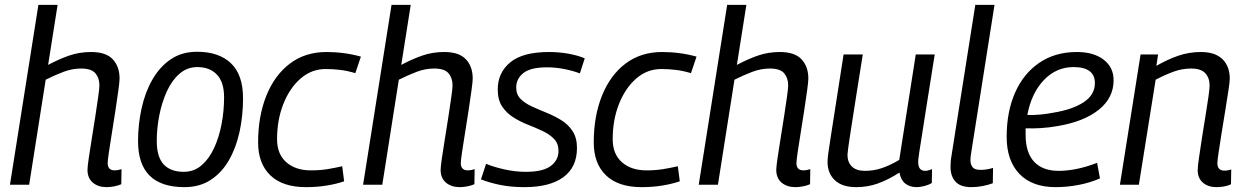

<svg xmlns="http://www.w3.org/2000/svg" viewBox="-20 -760 5122 790"><path d="M423 -89Q423 -59 452 -59Q465 -59 480 -64L479 -2Q465 4 449 7Q433 10 419 10Q384 10 362 -8.5Q340 -27 340 -61Q340 -73 345 -108Q350 -143 357.5 -188.5Q365 -234 372 -280Q379 -326 384 -361Q389 -396 389 -409Q389 -439 372.5 -458.5Q356 -478 314 -478Q277 -478 241.5 -464.5Q206 -451 168 -432L100 0H21L138 -740H217L178 -493Q223 -517 265 -531.5Q307 -546 355 -546Q416 -546 444 -516Q472 -486 472 -437Q472 -424 467 -388Q462 -352 455 -305.5Q448 -259 440.5 -213.5Q433 -168 428 -133.5Q423 -99 423 -89Z M739 10Q548 10 548 -179Q548 -248 562.5 -314Q577 -380 607 -432.5Q637 -485 682.5 -516Q728 -547 791 -547Q881 -547 930.5 -499.5Q980 -452 980 -356Q980 -283 965.5 -217Q951 -151 921.5 -100Q892 -49 846.5 -19.5Q801 10 739 10ZM736 -53Q778 -53 809 -79.5Q840 -106 860.5 -150Q881 -194 891.5 -248.5Q902 -303 902 -360Q902 -422 872.5 -453Q843 -484 792 -484Q750 -484 718.5 -456.5Q687 -429 666.5 -384Q646 -339 635.5 -285.5Q625 -232 625 -180Q625 -114 653.5 -83.5Q682 -53 736 -53Z M1239 10Q1143 10 1092.5 -38.5Q1042 -87 1042 -174Q1042 -282 1076 -366.5Q1110 -451 1173 -498.5Q1236 -546 1323 -546Q1397 -546 1465 -527L1442 -459Q1409 -469 1379 -472.5Q1349 -476 1320 -476Q1262 -476 1217 -437Q1172 -398 1146 -332.5Q1120 -267 1120 -187Q1120 -126 1158 -92.5Q1196 -59 1259 -59Q1296 -59 1327 -64Q1358 -69 1388 -76L1396 -14Q1364 -3 1324 3.5Q1284 10 1239 10Z M1876 -89Q1876 -59 1905 -59Q1918 -59 1933 -64L1932 -2Q1918 4 1902 7Q1886 10 1872 10Q1837 10 1815 -8.5Q1793 -27 1793 -61Q1793 -73 1798 -108Q1803 -143 1810.5 -188.5Q1818 -234 1825 -280Q1832 -326 1837 -361Q1842 -396 1842 -409Q1842 -439 1825.5 -458.5Q1809 -478 1767 -478Q1730 -478 1694.5 -464.5Q1659 -451 1621 -432L1553 0H1474L1591 -740H1670L1631 -493Q1676 -517 1718 -531.5Q1760 -546 1808 -546Q1869 -546 1897 -516Q1925 -486 1925 -437Q1925 -424 1920 -388Q1915 -352 1908 -305.5Q1901 -259 1893.5 -213.5Q1886 -168 1881 -133.5Q1876 -99 1876 -89Z M1959 -22 1980 -86Q2011 -73 2055.5 -63Q2100 -53 2144 -53Q2214 -53 2246 -77Q2278 -101 2278 -139Q2278 -169 2260 -188Q2242 -207 2213.5 -220.5Q2185 -234 2153 -246.5Q2121 -259 2092.5 -277Q2064 -295 2046 -322Q2028 -349 2028 -392Q2028 -461 2079.5 -503.5Q2131 -546 2239 -546Q2280 -546 2319 -539Q2358 -532 2386 -520L2366 -458Q2337 -469 2301.5 -476Q2266 -483 2231 -483Q2163 -483 2133.5 -459.5Q2104 -436 2104 -400Q2104 -371 2122 -353Q2140 -335 2168.5 -322Q2197 -309 2229 -296Q2261 -283 2289.5 -265.5Q2318 -248 2336 -220.5Q2354 -193 2354 -151Q2354 -72 2298 -31Q2242 10 2138 10Q2083 10 2038.5 1Q1994 -8 1959 -22Z M2620 10Q2524 10 2473.5 -38.5Q2423 -87 2423 -174Q2423 -282 2457 -366.5Q2491 -451 2554 -498.5Q2617 -546 2704 -546Q2778 -546 2846 -527L2823 -459Q2790 -469 2760 -472.5Q2730 -476 2701 -476Q2643 -476 2598 -437Q2553 -398 2527 -332.5Q2501 -267 2501 -187Q2501 -126 2539 -92.5Q2577 -59 2640 -59Q2677 -59 2708 -64Q2739 -69 2769 -76L2777 -14Q2745 -3 2705 3.5Q2665 10 2620 10Z M3257 -89Q3257 -59 3286 -59Q3299 -59 3314 -64L3313 -2Q3299 4 3283 7Q3267 10 3253 10Q3218 10 3196 -8.5Q3174 -27 3174 -61Q3174 -73 3179 -108Q3184 -143 3191.5 -188.5Q3199 -234 3206 -280Q3213 -326 3218 -361Q3223 -396 3223 -409Q3223 -439 3206.5 -458.5Q3190 -478 3148 -478Q3111 -478 3075.5 -464.5Q3040 -451 3002 -432L2934 0H2855L2972 -740H3051L3012 -493Q3057 -517 3099 -531.5Q3141 -546 3189 -546Q3250 -546 3278 -516Q3306 -486 3306 -437Q3306 -424 3301 -388Q3296 -352 3289 -305.5Q3282 -259 3274.5 -213.5Q3267 -168 3262 -133.5Q3257 -99 3257 -89Z M3503 10Q3445 10 3415 -18.5Q3385 -47 3385 -94Q3385 -107 3388.5 -132.5Q3392 -158 3399.5 -205.5Q3407 -253 3419.5 -333.5Q3432 -414 3451 -536H3530Q3514 -435 3503 -366Q3492 -297 3485.5 -254Q3479 -211 3475 -186Q3471 -161 3469.5 -147Q3468 -133 3467 -123Q3467 -93 3485 -75Q3503 -57 3539 -57Q3575 -57 3609 -68.5Q3643 -80 3680 -102L3748 -536H3826Q3806 -412 3793.5 -331.5Q3781 -251 3773.5 -204Q3766 -157 3762.5 -134.5Q3759 -112 3758.5 -104Q3758 -96 3758 -93Q3758 -57 3787 -57Q3798 -57 3815 -64L3814 -7Q3801 1 3783 5.5Q3765 10 3752 10Q3723 10 3704.5 -5Q3686 -20 3681 -50Q3634 -20 3592 -5Q3550 10 3503 10Z M3993 -740H4072L3978 -144Q3976 -132 3974.5 -121Q3973 -110 3973 -100Q3973 -84 3981.5 -72.5Q3990 -61 4015 -61Q4027 -61 4039.5 -63Q4052 -65 4066 -69L4065 -6Q4046 1 4023 5.5Q4000 10 3977 10Q3932 10 3911.5 -12.5Q3891 -35 3891 -73Q3891 -84 3892 -96.5Q3893 -109 3895 -119Z M4506 -26Q4465 -8 4417.5 1Q4370 10 4323 10Q4227 10 4174.5 -44.5Q4122 -99 4122 -197Q4122 -300 4156.5 -378.5Q4191 -457 4256 -501.5Q4321 -546 4411 -546Q4480 -546 4521 -514.5Q4562 -483 4562 -430Q4562 -357 4500.5 -308Q4439 -259 4330 -241Q4296 -235 4263 -233Q4230 -231 4200 -232Q4200 -219 4200 -205Q4200 -132 4235 -94.5Q4270 -57 4336 -57Q4371 -57 4410.5 -65Q4450 -73 4494 -90ZM4397 -484Q4326 -484 4275 -430.5Q4224 -377 4207 -287Q4232 -286 4259 -288.5Q4286 -291 4312 -296Q4393 -309 4439 -339.5Q4485 -370 4485 -418Q4485 -484 4397 -484Z M4673 -536H4745L4738 -489Q4783 -515 4827.5 -530.5Q4872 -546 4921 -546Q4980 -546 5010 -516.5Q5040 -487 5040 -436Q5040 -424 5034.5 -388Q5029 -352 5021.5 -305.5Q5014 -259 5006.5 -213Q4999 -167 4994 -133Q4989 -99 4989 -89Q4989 -58 5018 -58Q5033 -58 5046 -63L5045 -2Q5031 5 5015 7.5Q4999 10 4985 10Q4951 10 4929.5 -8.5Q4908 -27 4908 -60Q4908 -73 4913 -108.5Q4918 -144 4925 -189Q4932 -234 4939.5 -279.5Q4947 -325 4952 -360Q4957 -395 4957 -408Q4957 -439 4939.5 -458.5Q4922 -478 4881 -478Q4844 -478 4808.5 -465Q4773 -452 4735 -432L4666 0H4588Z"/></svg>

Font: Georama
Style: Italic
Weight: 400
Italic angle: -9°
Designer: Jean-Baptiste Levee
Foundry: Production Type
Version: Version 1.000